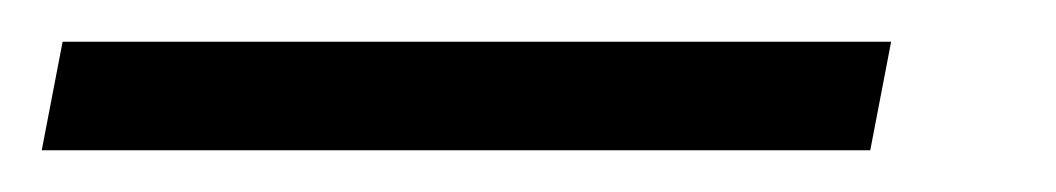

<svg xmlns="http://www.w3.org/2000/svg" viewBox="-84 42 506 92"><path d="M-64 114H333L343 62H-54Z"/></svg>

Font: Fixel Text 20240404 Light
Style: Italic
Weight: 300
Width: 4
Italic angle: -10°
Designer: AlfaBravo + MacPaw
Foundry: Kyrylo Tkachov, Marchela Mozhyna, Serhii Makarenko, Maria Weinstein, Zakhar Kryvoshyya
Version: Version 1.211;Glyphs 3.2 (3225)